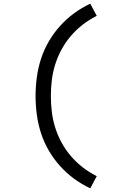

<svg xmlns="http://www.w3.org/2000/svg" viewBox="-20 -861 640 1042"><path d="M470 161Q423 139 381.5 108.5Q340 78 305.5 39.5Q271 1 245 -43.5Q219 -88 203 -137Q187 -186 180 -237.5Q173 -289 173 -340Q173 -391 180 -442.5Q187 -494 203 -543Q219 -592 245 -636.5Q271 -681 305.5 -719.5Q340 -758 381.5 -788.5Q423 -819 470 -841L505 -775Q465 -755 430 -728Q395 -701 366 -667.5Q337 -634 315.5 -595Q294 -556 280.5 -514Q267 -472 261.5 -428Q256 -384 256 -340Q256 -296 261.5 -252Q267 -208 280.5 -166Q294 -124 315.5 -85Q337 -46 366 -12.5Q395 21 430 48Q465 75 505 95Z"/></svg>

Font: Iosevka Custom Extended
Style: Regular
Weight: 400
Width: 7
Monospace: yes
Designer: Belleve Invis
Foundry: Belleve Invis
Version: Version 11.2.4; ttfautohint (v1.8.4)